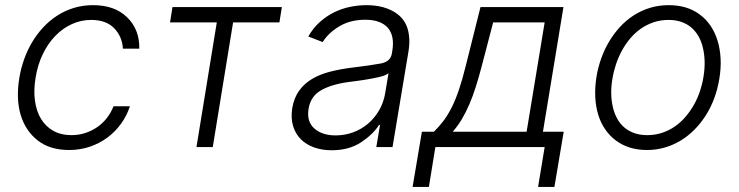

<svg xmlns="http://www.w3.org/2000/svg" viewBox="-20 -573 2879 748"><path d="M55.4 -270.2Q61.4 -306.5 73.9 -341.6Q86.3 -376.8 104.9 -408.2Q123.6 -439.6 148.1 -466.1Q172.6 -492.5 202.4 -511.9Q232.2 -531.2 267.4 -542.1Q302.6 -552.9 342.3 -552.9Q384.2 -552.9 416.9 -541.5Q449.6 -530.2 474.4 -506.4Q524.1 -458.5 522.7 -383.5H458.8Q456 -430.8 424.7 -463.1Q393.5 -495.4 334.9 -495.4Q295.5 -495.4 259.8 -479Q224.1 -462.7 195.5 -433.2Q166.9 -403.8 147 -362.7Q127.1 -321.7 119 -272.4Q110.4 -222.7 116.1 -181.1Q121.8 -139.6 139.9 -109.7Q158 -79.9 188 -63.2Q218 -46.5 258.2 -46.5Q285.9 -46.5 311.1 -54.5Q336.3 -62.5 357.8 -77.1Q379.3 -91.6 395.8 -112.6Q412.3 -133.5 422.2 -159.1H486.2Q474.1 -122.2 451.5 -90.9Q429 -59.7 398.3 -36.9Q367.5 -14.2 329.7 -1.4Q291.9 11.4 249.6 11.4Q175.1 11.4 127.8 -25.2Q79.2 -62.9 60.5 -125.4Q41.9 -187.9 55.4 -270.2Z M642.4 -485.8 652 -545.5H1078.1L1068.5 -485.8H888.1L808.9 0H745.4L824.6 -485.8Z M1118.6 -152.3Q1125.7 -192.8 1145.8 -220.3Q1165.8 -247.9 1196.7 -266Q1227.6 -284.1 1267.8 -294.2Q1307.9 -304.3 1355.1 -310Q1390.6 -314.3 1417.3 -318.2Q1443.9 -322.1 1463.1 -325.6Q1501.1 -332.7 1506.4 -363.3L1508.5 -376.1Q1513.1 -403.8 1508.9 -426.1Q1504.6 -448.5 1491.5 -464Q1478.3 -479.4 1456.3 -487.7Q1434.3 -496.1 1403.4 -496.1Q1344.5 -496.1 1301.5 -470.2Q1258.2 -443.9 1237.2 -409.1L1181.1 -430.8Q1200.3 -464.5 1226.6 -487.7Q1252.8 -511 1282.8 -525.6Q1312.9 -540.1 1345 -546.5Q1377.1 -552.9 1408 -552.9Q1423.7 -552.9 1439.8 -551.1Q1456 -549.4 1471.8 -545.1Q1487.6 -540.8 1502.5 -533.9Q1517.4 -527 1530.2 -516.7Q1543 -506.7 1552.7 -492.9Q1562.5 -479 1568 -460.9Q1573.5 -442.8 1574.6 -420.3Q1575.6 -397.7 1571 -370.4L1509.2 0H1446L1460.6 -86.3H1456.7Q1433.9 -50.1 1387.1 -18.8Q1339.8 12.4 1271.7 12.4Q1234.7 12.4 1203.8 1.4Q1172.9 -9.6 1152 -30.5Q1131 -51.5 1121.8 -82.2Q1112.6 -112.9 1118.6 -152.3ZM1204.2 -72.8Q1234.7 -45.5 1287.6 -45.5Q1323.5 -45.5 1356 -57.5Q1388.5 -69.6 1414.1 -91.4Q1439.6 -113.3 1457 -143.3Q1474.4 -173.3 1480.5 -209.2L1493.6 -288Q1483.7 -279.1 1456.3 -272.7Q1443.2 -269.5 1428.4 -266.9Q1413.7 -264.2 1399.3 -261.9Q1384.9 -259.6 1371.4 -257.8Q1358 -256 1346.6 -254.6Q1275.9 -246.1 1233.3 -222.7Q1190.3 -199.2 1182.2 -149.5Q1174 -99.8 1204.2 -72.8Z M1587.4 155.2 1623.6 -59.7H1670.1Q1691.1 -79.9 1708.1 -102.6Q1725.1 -125.4 1740.1 -155.2Q1755 -185 1768.3 -224.4Q1781.6 -263.8 1794.7 -317.1L1851.9 -545.5H2175.1L2095.2 -59.7H2176.1L2139.9 155.2H2076.3L2101.9 0H1676.1L1650.9 155.2ZM1743.6 -59.7H2031.6L2101.9 -485.8H1901.3L1857.2 -317.1Q1845.9 -273.8 1834.2 -236.5Q1822.4 -199.2 1808.8 -167.3Q1795.1 -135.3 1779.1 -108.5Q1763.1 -81.7 1743.6 -59.7Z M2304 -275.2Q2310 -311.1 2322.3 -345.5Q2334.5 -380 2352.8 -410.7Q2371.1 -441.4 2394.9 -467.5Q2418.7 -493.6 2448 -512.6Q2477.3 -531.6 2511.7 -542.3Q2546.2 -552.9 2585.2 -552.9Q2658 -552.9 2706.3 -516.3Q2730.5 -498.6 2747.9 -473Q2765.3 -447.4 2775.2 -415.5Q2785.2 -383.5 2787.3 -345.7Q2789.4 -307.9 2782.3 -265.6Q2768.8 -183.9 2728.3 -121.4Q2708.1 -90.2 2683.1 -65.5Q2658 -40.8 2629.1 -23.8Q2600.1 -6.7 2567.8 2.3Q2535.5 11.4 2500.7 11.4Q2429.3 11.4 2380 -25.2Q2355.5 -43.3 2337.9 -68.9Q2320.3 -94.5 2310.5 -126.2Q2300.8 -158 2299 -195.5Q2297.2 -233 2304 -275.2ZM2367.5 -156.2Q2373.2 -131.4 2384.4 -111Q2395.6 -90.6 2412.5 -76.3Q2429.3 -62.1 2451.5 -54.3Q2473.7 -46.5 2501.4 -46.5Q2532.3 -46.5 2559.5 -55.6Q2586.6 -64.6 2609.6 -80.6Q2632.5 -96.6 2651.1 -118.4Q2669.7 -140.3 2683.9 -165.7Q2698.2 -191.1 2707.4 -219.1Q2716.6 -247.2 2720.9 -275.2Q2730.5 -335.2 2718.7 -385.3Q2713.1 -410.5 2701.7 -430.8Q2690.3 -451 2673.7 -465.4Q2657 -479.8 2634.6 -487.6Q2612.2 -495.4 2584.9 -495.4Q2553.6 -495.4 2526.3 -486.2Q2498.9 -476.9 2476.2 -460.9Q2453.5 -445 2435 -422.9Q2416.5 -400.9 2402.7 -375.4Q2388.8 -349.8 2379.6 -321.9Q2370.4 -294 2365.8 -265.6Q2355.8 -207.4 2367.5 -156.2Z"/></svg>

Font: Inter P Light
Style: Italic
Weight: 300
Italic angle: 9.39999°
Designer: Rasmus Andersson
Foundry: rsms
Version: Version 3.018;git-588b23468